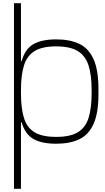

<svg xmlns="http://www.w3.org/2000/svg" viewBox="-20 -894 663 1209"><path d="M68 295V-874H112V-509H116Q138 -586 190.5 -616Q243 -646 334 -646Q420 -646 479 -618Q538 -590 569 -521.5Q600 -453 600 -332V-302Q600 -182 569 -113.5Q538 -45 479 -17Q420 11 334 11Q242 11 190 -19Q138 -49 116 -124H112V295ZM334 -32Q422 -32 470.5 -61.5Q519 -91 538 -152.5Q557 -214 557 -308V-326Q557 -421 537.5 -482Q518 -543 469.5 -572.5Q421 -602 334 -602Q246 -602 198 -572.5Q150 -543 131 -482Q112 -421 112 -326V-308Q112 -214 130.5 -152.5Q149 -91 197 -61.5Q245 -32 334 -32Z"/></svg>

Font: Matangi Light
Style: Regular
Weight: 300
Designer: Prashant Pant
Foundry: The Graphic Ant
Version: Version 3.002